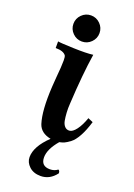

<svg xmlns="http://www.w3.org/2000/svg" viewBox="-166 -734 704 1010"><g transform="rotate(20 186.0 -228.5)"><path d="M285 168Q250 214 199 214Q159 214 135 191.5Q111 169 111 140Q111 80 182 12Q125 1 110 -44Q88 -113 96 -248Q97 -269 100 -303Q103 -337 104.5 -358Q106 -379 106 -399Q106 -419 102 -426Q88 -446 44 -446V-483Q57 -480 131.5 -477.5Q206 -475 242 -480Q224 -364 215 -198Q213 -172 214.5 -147Q216 -122 219.5 -103Q223 -84 233.5 -72.5Q244 -61 260 -62Q278 -63 297.5 -89Q317 -115 332 -158L360 -146Q345 -96 326.5 -62.5Q308 -29 288.5 -14.5Q269 0 257.5 5Q246 10 231 13Q183 69 183 115Q183 164 233 164Q258 164 276 150Q285 153 285 168ZM212.5 -649.5Q234 -628 234 -598Q234 -568 212.5 -546.5Q191 -525 161 -525Q131 -525 109.5 -546.5Q88 -568 88 -598Q88 -628 109.5 -649.5Q131 -671 161 -671Q191 -671 212.5 -649.5Z"/></g></svg>

Font: GFS Artemisia
Style: Bold
Weight: 700
Designer: Designed by Takis Katsoulidis.
Foundry: Designed by Takis Katsoulidis.
Version: Version 1.0